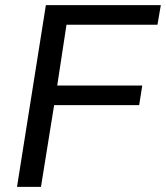

<svg xmlns="http://www.w3.org/2000/svg" viewBox="-20 -725 644 745"><path d="M46 0 158 -705H604L591 -629H238L202 -393H532L520 -317H190L139 0Z"/></svg>

Font: Mulish Medium
Style: Italic
Weight: 500
Italic angle: -9°
Designer: Vernon Adams
Foundry: Vernon Adams
Version: Version 3.603; ttfautohint (v1.8.3)